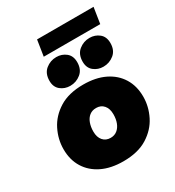

<svg xmlns="http://www.w3.org/2000/svg" viewBox="-176 -825 861 942"><g transform="rotate(-30 255.0 -354.0)"><path d="M247 11Q177 11 126.5 -13.5Q76 -38 48.5 -82.5Q21 -127 21 -187Q21 -243 47 -295Q73 -347 126.5 -380.5Q180 -414 263 -414Q333 -414 383.5 -389.5Q434 -365 461.5 -320.5Q489 -276 489 -216Q489 -160 463 -108Q437 -56 383.5 -22.5Q330 11 247 11ZM250 -120Q272 -120 287.5 -132.5Q303 -145 311 -166Q319 -187 319 -214Q319 -246 303 -264.5Q287 -283 260 -283Q238 -283 222.5 -271Q207 -259 199 -237.5Q191 -216 191 -189Q191 -157 207 -138.5Q223 -120 250 -120ZM206 -440Q175 -440 152 -458.5Q129 -477 129 -512Q129 -554 155.5 -575.5Q182 -597 216 -597Q247 -597 270 -578.5Q293 -560 293 -524Q293 -483 266.5 -461.5Q240 -440 206 -440ZM394 -440Q363 -440 340 -458.5Q317 -477 317 -512Q317 -554 343.5 -575.5Q370 -597 404 -597Q435 -597 458 -578.5Q481 -560 481 -524Q481 -483 454.5 -461.5Q428 -440 394 -440ZM164 -629 178 -719H498L484 -629Z"/></g></svg>

Font: Rokkitt SemiBold Black
Style: Italic
Weight: 900
Italic angle: -9°
Version: Version 3.103